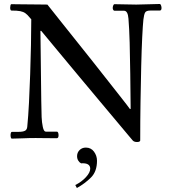

<svg xmlns="http://www.w3.org/2000/svg" viewBox="-20 -694 860 964"><path d="M647 12Q647 12 625 -14Q603 -40 565.5 -85Q528 -130 480 -187Q432 -244 380.5 -306Q329 -368 279 -428Q229 -488 187 -539H183Q185 -395 186 -286Q187 -177 189 -106Q190 -80 195 -56.5Q200 -33 210 -33H265Q270 -33 272 -27.5Q274 -22 274 -15Q274 0 265 0Q228 0 204 -0.5Q180 -1 159 -1Q125 -1 93 0.5Q61 2 40 2Q36 2 34.5 -3.5Q33 -9 33 -15Q33 -21 34.5 -26.5Q36 -32 40 -32H73Q95 -32 105.5 -37.5Q116 -43 117 -59Q122 -110 125.5 -178Q129 -246 131.5 -321Q134 -396 135.5 -467.5Q137 -539 137 -597L130 -605Q118 -620 107.5 -627.5Q97 -635 81.5 -638Q66 -641 37 -641Q34 -641 32.5 -645.5Q31 -650 31 -655Q31 -661 32.5 -667Q34 -673 37 -673Q50 -673 73.5 -672.5Q97 -672 124.5 -672Q152 -672 177 -671.5Q202 -671 218 -671Q218 -671 237.5 -646.5Q257 -622 289.5 -581Q322 -540 362.5 -489.5Q403 -439 445 -386Q487 -333 525 -284.5Q563 -236 591.5 -200Q620 -164 632 -147H636Q635 -240 634 -325Q633 -410 631 -480.5Q629 -551 625 -600Q622 -640 603 -640H555Q551 -640 548.5 -644.5Q546 -649 546 -654Q546 -660 548.5 -666.5Q551 -673 555 -673Q577 -673 608 -672Q639 -671 664 -671Q692 -671 724 -672.5Q756 -674 782 -674Q786 -674 788.5 -667Q791 -660 791 -654Q791 -641 782 -641H735Q714 -641 708.5 -631Q703 -621 700 -596Q697 -568 694 -506.5Q691 -445 689 -361.5Q687 -278 685.5 -182Q684 -86 684 12Q682 19 668 19Q654 19 647 12ZM358 235Q390 219 411.5 195.5Q433 172 433 153Q433 123 387 126Q379 122 373 112.5Q367 103 367 90Q367 72 379.5 59.5Q392 47 411 47Q437 47 452 67.5Q467 88 467 113Q467 167 437 197Q407 227 366 250Z"/></svg>

Font: Sedan
Style: Regular
Weight: 400
Designer: Sebastian Salazar
Foundry: Sebastian Salazar
Version: Version 1.100; ttfautohint (v1.8.4.7-5d5b)